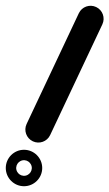

<svg xmlns="http://www.w3.org/2000/svg" viewBox="-51 -587 378 664"><path d="M281.5 -562.7C259 -573.3 232.2 -563.7 221.6 -541.2C161.4 -413.5 101.2 -285.9 41 -158.2C30.4 -135.7 40.1 -108.9 62.6 -98.3C85 -87.7 111.8 -97.3 122.4 -119.8C182.6 -247.5 242.8 -375.1 303 -502.8C313.6 -525.3 304 -552.1 281.5 -562.7ZM27.8 -32.7C30.4 -33.1 32.7 -33 32 -33C32.7 -33 33.4 -32.9 34.1 -32.9C43.4 -32.2 51.7 -26.6 56 -18.3C57.3 -15.8 58.2 -13.1 58.7 -10.2C59.1 -7.6 59 -5.3 59 -6C59 -5.3 58.9 -4.6 58.9 -3.9C58.2 5.4 52.6 13.7 44.3 18C41.8 19.3 39.1 20.2 36.2 20.7C33.6 21.1 31.3 21 32 21C31.3 21 30.6 20.9 29.9 20.9C20.6 20.2 12.3 14.6 8 6.3C6.7 3.8 5.8 1.1 5.3 -1.8C4.9 -4.4 5 -6.7 5 -6C5 -6.7 5.1 -7.4 5.1 -8.1C5.8 -17.4 11.4 -25.7 19.7 -30C22.2 -31.3 24.9 -32.2 27.8 -32.7ZM-31 -6C-31 28.7 -2.7 57 32 57C66.7 57 95 28.7 95 -6C95 -40.7 66.7 -69 32 -69C-2.7 -69 -31 -40.7 -31 -6Z"/></svg>

Font: FRB American Cursive Guidelines Arrows Black
Style: Bold Italic
Weight: 900
Italic angle: -25°
Version: Version 2.0;Modular Font Editor K font №1